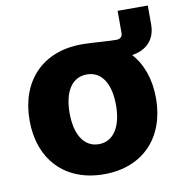

<svg xmlns="http://www.w3.org/2000/svg" viewBox="-77 -739 773 820"><g transform="rotate(-10 309.0 -328.5)"><path d="M309.6 10.3C480 10.3 583.5 -103 583.5 -271C583.5 -352.5 559.6 -421.4 515.1 -470.2C579.6 -479.5 617.7 -521 617.7 -584.5V-667H486.8V-570.8C486.8 -554.7 476.6 -545.9 459 -545.9C428.7 -545.9 362.3 -551.8 320.8 -552.7C316.9 -552.7 313.5 -552.7 309.6 -552.7C309.1 -552.7 309.1 -552.7 309.1 -552.7C138.2 -552.2 35.2 -439 35.2 -271C35.2 -103 138.7 10.3 309.6 10.3ZM309.6 -120.1C244.1 -120.1 209 -181.2 209 -272C209 -363.3 244.1 -422.4 309.6 -422.4C375 -422.4 410.2 -363.3 410.2 -272C410.2 -181.2 375 -120.1 309.6 -120.1Z"/></g></svg>

Font: Inter ExtraBold
Style: Regular
Weight: 800
Designer: Rasmus Andersson
Foundry: rsms
Version: Version 4.001;git-9221beed3